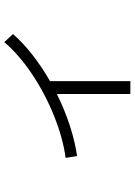

<svg xmlns="http://www.w3.org/2000/svg" viewBox="115 -740 634 904"><g transform="rotate(-90 432.0 -288.0)"><path d="M685.5 -585 723.6 -543.9Q683.1 -497.1 626.2 -452.6Q569.3 -408.2 502 -369.6V8.8H441.4V-337.4Q369.1 -301.3 293.9 -276.6Q218.8 -252 149.4 -242.2L140.6 -295.9Q235.8 -309.1 340.3 -351.3Q444.8 -393.6 536.4 -455.1Q627.9 -516.6 685.5 -585Z"/></g></svg>

Font: Pretendard GOV Light
Style: Regular
Weight: 300
Designer: Base glyphs from Inter by Rasmus Andersson; Hangeul glyphs from Noto Sans CJK(Source Han Sans) by Jang Soo-young and Kan
Foundry: Kil Hyung-jin
Version: Version 1.309